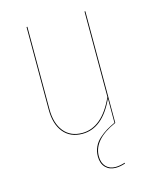

<svg xmlns="http://www.w3.org/2000/svg" viewBox="-109 -590 688 859"><g transform="rotate(-15 235.5 -161.0)"><path d="M369.6 0Q259.8 47.9 259.8 125.5Q259.8 156.2 276.4 173.6Q293 190.9 320.3 190.9Q340.3 190.9 364.3 183.1V187Q340.3 194.8 320.3 194.8Q291 194.8 273.2 176.3Q255.4 157.7 255.4 125.5Q255.4 101.6 264.9 81.1Q274.4 60.5 291.7 45.2Q309.1 29.8 326.4 19.3Q343.8 8.8 366.2 -1.5V-114.7Q310.1 9.3 215.8 9.3Q159.7 9.3 128.4 -29.1Q97.2 -67.4 97.2 -134.3V-517.1H101.1V-134.3Q101.1 -69.8 131.3 -32.2Q161.6 5.4 215.8 5.4Q308.6 5.4 365.7 -121.1V-517.1H369.6Z"/></g></svg>

Font: Fira Sans Compressed Four
Style: Regular
Weight: 100
Width: 1
Designer: Carrois Corporate & Edenspiekermann AG
Foundry: Carrois Corporate GbR & Edenspiekermann AG
Version: Version 4.203;PS 004.203;hotconv 1.0.88;makeotf.lib2.5.64775